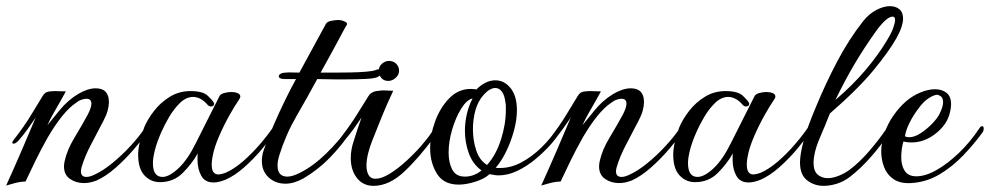

<svg xmlns="http://www.w3.org/2000/svg" viewBox="-31 -587 3217 624"><path d="M-11 16Q14 -39 39 -97Q64 -155 85 -205Q72 -186 58.5 -167Q45 -148 29 -130Q20 -120 13 -120Q9 -120 9 -124Q9 -127 14 -133Q49 -178 72 -216.5Q95 -255 107 -274Q115 -288 127.5 -289.5Q140 -291 149 -291Q153 -291 163 -290.5Q173 -290 183 -290Q179 -282 167.5 -262Q156 -242 143.5 -220Q131 -198 123 -180Q137 -197 162.5 -228.5Q188 -260 222 -281Q254 -300 280 -300Q323 -300 323 -255Q323 -243 319 -228Q315 -213 306 -196Q287 -159 265.5 -118.5Q244 -78 234 -43Q233 -39 232.5 -36Q232 -33 232 -30Q232 -12 250 -12Q260 -12 273 -18Q301 -30 333 -56Q365 -82 393.5 -113Q422 -144 439 -170Q445 -180 451 -180Q456 -180 456 -175Q456 -169 452 -164Q434 -137 405.5 -103.5Q377 -70 344.5 -41.5Q312 -13 282 0Q261 8 242 8Q216 8 196.5 -5.5Q177 -19 177 -46Q177 -50 177.5 -54.5Q178 -59 179 -63Q187 -100 211 -139.5Q235 -179 255 -216Q266 -238 266 -250Q266 -266 250 -266Q243 -266 234 -263Q225 -260 215 -252Q194 -238 171 -209.5Q148 -181 124 -140Q102 -101 83 -62Q64 -23 52 3Q37 3 17.5 8Q-2 13 -11 16Z M663 6Q635 6 623 -16Q611 -38 611 -67Q611 -72 611 -78Q611 -84 612 -89Q593 -55 563 -25Q533 5 489 5Q459 5 438.5 -17Q418 -39 418 -84Q418 -120 438 -174Q449 -200 470 -227Q491 -254 521 -272.5Q551 -291 588 -291Q628 -291 644 -276Q660 -261 664 -253Q664 -252 664.5 -251.5Q665 -251 665 -250Q665 -241 654 -241Q649 -241 644 -246Q632 -260 620 -266Q608 -272 597 -272Q574 -272 554 -252.5Q534 -233 518.5 -206.5Q503 -180 493 -157Q479 -125 472.5 -99.5Q466 -74 466 -57Q466 -12 497 -12Q519 -12 549 -40Q579 -68 606 -123Q630 -171 649 -208.5Q668 -246 682 -274Q685 -281 697 -284.5Q709 -288 721 -288Q732 -288 741 -284.5Q750 -281 750 -273Q750 -269 745 -262Q733 -245 714.5 -212Q696 -179 680.5 -143Q665 -107 660 -79Q657 -64 657 -52Q657 -20 679 -20Q686 -20 701 -25Q729 -37 758.5 -62.5Q788 -88 814.5 -119Q841 -150 859 -177Q868 -190 873 -190Q876 -190 876 -185Q876 -177 868 -165Q850 -138 822.5 -105Q795 -72 763.5 -44Q732 -16 702 -3Q680 6 663 6Z M897 10Q864 10 842 -10.5Q820 -31 820 -64Q820 -81 826 -99Q846 -154 873 -213.5Q900 -273 931 -330H897Q875 -330 875 -339Q875 -344 881.5 -347.5Q888 -351 897 -351Q907 -352 918 -351.5Q929 -351 942 -351L1028 -509Q1032 -517 1046.5 -519.5Q1061 -522 1068 -522Q1079 -522 1089.5 -517Q1100 -512 1096 -506Q1093 -502 1083.5 -484Q1074 -466 1061 -442Q1048 -418 1034.5 -393.5Q1021 -369 1011 -351H1054Q1079 -351 1107.5 -351.5Q1136 -352 1159 -354Q1182 -356 1189 -359Q1195 -362 1201 -362Q1211 -362 1211 -354Q1211 -345 1197 -337Q1187 -332 1158 -330.5Q1129 -329 1091 -329H1057Q1044 -329 1029 -329.5Q1014 -330 1000 -330Q967 -269 932.5 -209.5Q898 -150 877 -83Q871 -64 871 -49Q871 -13 903 -13Q919 -13 943 -25Q987 -47 1029 -88Q1071 -129 1102 -173Q1107 -181 1113 -181Q1117 -181 1117 -176Q1117 -171 1113 -164Q1081 -116 1042.5 -76Q1004 -36 955 -7Q924 10 897 10Z M1231 -324Q1216 -324 1208 -334Q1200 -344 1200 -357Q1200 -371 1210.5 -380Q1221 -389 1233 -389Q1248 -389 1257 -379.5Q1266 -370 1266 -357Q1266 -344 1255 -334Q1244 -324 1231 -324ZM1183 17Q1149 17 1129 -8.5Q1109 -34 1109 -73Q1109 -101 1119 -130Q1124 -146 1131 -167.5Q1138 -189 1144 -205Q1131 -186 1117.5 -167Q1104 -148 1088 -130Q1079 -120 1071 -120Q1067 -120 1067 -124Q1067 -128 1072 -134Q1107 -179 1130.5 -217Q1154 -255 1166 -274Q1174 -288 1192 -291Q1210 -294 1223 -293Q1227 -293 1232 -292.5Q1237 -292 1247 -292Q1241 -280 1228.5 -251.5Q1216 -223 1203 -190.5Q1190 -158 1180 -133Q1171 -111 1165.5 -89Q1160 -67 1160 -49Q1160 -30 1167 -18Q1174 -6 1189 -6Q1209 -6 1235 -22Q1261 -38 1287.5 -62Q1314 -86 1336.5 -111.5Q1359 -137 1372 -157Q1376 -163 1381 -163Q1386 -163 1386 -155Q1386 -149 1382 -144Q1330 -73 1281.5 -28Q1233 17 1183 17Z M1460 13Q1411 13 1389 -22.5Q1367 -58 1367 -105Q1367 -149 1383.5 -193.5Q1400 -238 1429.5 -268Q1459 -298 1499 -298Q1501 -298 1508 -297.5Q1515 -297 1517 -296Q1547 -326 1579 -326Q1608 -326 1628.5 -300.5Q1649 -275 1649 -229Q1649 -197 1639 -161Q1629 -125 1613.5 -93.5Q1598 -62 1580 -42Q1584 -41 1587 -41Q1590 -41 1594 -41Q1629 -41 1663 -59Q1697 -77 1727.5 -106.5Q1758 -136 1781 -171Q1786 -177 1788 -177Q1793 -177 1793 -170Q1793 -163 1789 -158Q1779 -140 1758 -116.5Q1737 -93 1709.5 -70Q1682 -47 1651 -32Q1620 -17 1589 -17Q1582 -17 1574.5 -18.5Q1567 -20 1560 -21Q1544 -6 1514 3.5Q1484 13 1460 13ZM1552 -51Q1581 -83 1597 -133Q1613 -183 1613 -229Q1613 -235 1613 -241Q1613 -247 1612 -252Q1609 -278 1600 -289.5Q1591 -301 1579 -301Q1561 -301 1541.5 -279.5Q1522 -258 1514 -228Q1506 -199 1506 -167Q1506 -130 1517 -97.5Q1528 -65 1552 -51ZM1480 -13Q1509 -13 1534 -33Q1506 -53 1493 -88Q1480 -123 1480 -162Q1480 -190 1486.5 -217.5Q1493 -245 1505 -267Q1486 -263 1468 -234Q1450 -205 1438.5 -166Q1427 -127 1427 -91Q1427 -58 1439 -35.5Q1451 -13 1480 -13Z M1728 16Q1753 -39 1778 -97Q1803 -155 1824 -205Q1811 -186 1797.5 -167Q1784 -148 1768 -130Q1759 -120 1752 -120Q1748 -120 1748 -124Q1748 -127 1753 -133Q1788 -178 1811 -216.5Q1834 -255 1846 -274Q1854 -288 1866.5 -289.5Q1879 -291 1888 -291Q1892 -291 1902 -290.5Q1912 -290 1922 -290Q1918 -282 1906.5 -262Q1895 -242 1882.5 -220Q1870 -198 1862 -180Q1876 -197 1901.5 -228.5Q1927 -260 1961 -281Q1993 -300 2019 -300Q2062 -300 2062 -255Q2062 -243 2058 -228Q2054 -213 2045 -196Q2026 -159 2004.5 -118.5Q1983 -78 1973 -43Q1972 -39 1971.5 -36Q1971 -33 1971 -30Q1971 -12 1989 -12Q1999 -12 2012 -18Q2040 -30 2072 -56Q2104 -82 2132.5 -113Q2161 -144 2178 -170Q2184 -180 2190 -180Q2195 -180 2195 -175Q2195 -169 2191 -164Q2173 -137 2144.5 -103.5Q2116 -70 2083.5 -41.5Q2051 -13 2021 0Q2000 8 1981 8Q1955 8 1935.5 -5.5Q1916 -19 1916 -46Q1916 -50 1916.5 -54.5Q1917 -59 1918 -63Q1926 -100 1950 -139.5Q1974 -179 1994 -216Q2005 -238 2005 -250Q2005 -266 1989 -266Q1982 -266 1973 -263Q1964 -260 1954 -252Q1933 -238 1910 -209.5Q1887 -181 1863 -140Q1841 -101 1822 -62Q1803 -23 1791 3Q1776 3 1756.5 8Q1737 13 1728 16Z M2402 6Q2374 6 2362 -16Q2350 -38 2350 -67Q2350 -72 2350 -78Q2350 -84 2351 -89Q2332 -55 2302 -25Q2272 5 2228 5Q2198 5 2177.5 -17Q2157 -39 2157 -84Q2157 -120 2177 -174Q2188 -200 2209 -227Q2230 -254 2260 -272.5Q2290 -291 2327 -291Q2367 -291 2383 -276Q2399 -261 2403 -253Q2403 -252 2403.5 -251.5Q2404 -251 2404 -250Q2404 -241 2393 -241Q2388 -241 2383 -246Q2371 -260 2359 -266Q2347 -272 2336 -272Q2313 -272 2293 -252.5Q2273 -233 2257.5 -206.5Q2242 -180 2232 -157Q2218 -125 2211.5 -99.5Q2205 -74 2205 -57Q2205 -12 2236 -12Q2258 -12 2288 -40Q2318 -68 2345 -123Q2369 -171 2388 -208.5Q2407 -246 2421 -274Q2424 -281 2436 -284.5Q2448 -288 2460 -288Q2471 -288 2480 -284.5Q2489 -281 2489 -273Q2489 -269 2484 -262Q2472 -245 2453.5 -212Q2435 -179 2419.5 -143Q2404 -107 2399 -79Q2396 -64 2396 -52Q2396 -20 2418 -20Q2425 -20 2440 -25Q2468 -37 2497.5 -62.5Q2527 -88 2553.5 -119Q2580 -150 2598 -177Q2607 -190 2612 -190Q2615 -190 2615 -185Q2615 -177 2607 -165Q2589 -138 2561.5 -105Q2534 -72 2502.5 -44Q2471 -16 2441 -3Q2419 6 2402 6Z M2646 17Q2615 17 2592 -1Q2569 -19 2569 -59Q2569 -86 2581 -130Q2593 -174 2621 -240Q2651 -313 2689 -385.5Q2727 -458 2774 -518Q2793 -542 2817 -554.5Q2841 -567 2861 -567Q2880 -567 2892 -557Q2904 -547 2904 -526Q2904 -515 2899 -499.5Q2894 -484 2883 -464Q2859 -421 2808.5 -359.5Q2758 -298 2666 -218Q2650 -177 2634.5 -141.5Q2619 -106 2615 -79Q2614 -74 2613.5 -69Q2613 -64 2613 -59Q2613 -31 2626.5 -19.5Q2640 -8 2659 -8Q2676 -8 2695.5 -16Q2715 -24 2730 -35Q2762 -59 2793.5 -95.5Q2825 -132 2851 -170Q2854 -175 2858 -175Q2864 -175 2864 -167Q2864 -163 2861 -158Q2833 -115 2799.5 -77Q2766 -39 2731 -12Q2713 2 2690.5 9.5Q2668 17 2646 17ZM2684 -262Q2742 -312 2782 -359.5Q2822 -407 2848 -450Q2865 -477 2871.5 -495Q2878 -513 2878 -522Q2878 -533 2870 -533Q2851 -533 2817 -487Q2777 -431 2745.5 -377.5Q2714 -324 2684 -262Z M2930 8Q2895 10 2873.5 -4.5Q2852 -19 2842.5 -43.5Q2833 -68 2833 -95Q2833 -110 2836 -125Q2839 -140 2843 -153Q2854 -185 2873 -212Q2892 -239 2914 -258Q2935 -276 2960.5 -286.5Q2986 -297 3008 -297Q3030 -297 3045 -285.5Q3060 -274 3060 -248Q3060 -234 3054 -213Q3043 -178 3007.5 -151Q2972 -124 2931 -124Q2919 -124 2905 -127Q2898 -102 2898 -76Q2898 -49 2909.5 -31.5Q2921 -14 2947 -14Q2977 -14 3013 -34.5Q3049 -55 3085.5 -90Q3122 -125 3152 -170Q3156 -177 3161 -177Q3166 -177 3166 -169Q3166 -161 3161 -155Q3134 -118 3099 -81.5Q3064 -45 3022 -20Q2980 5 2930 8ZM2924 -141Q2941 -141 2961 -154Q2981 -167 2998.5 -185Q3016 -203 3023 -218Q3034 -240 3034 -255Q3034 -269 3026.5 -274Q3019 -279 3015 -279Q3005 -279 2987.5 -268Q2970 -257 2953 -233Q2937 -212 2925 -188Q2913 -164 2910 -144Q2916 -141 2924 -141Z"/></svg>

Font: Gwendolyn
Style: Bold
Weight: 700
Designer: Robert E. Leuschke
Foundry: Robert E. Leuschke
Version: Version 1.010; ttfautohint (v1.8.3)